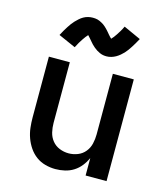

<svg xmlns="http://www.w3.org/2000/svg" viewBox="-114 -851 828 948"><g transform="rotate(15 300.0 -377.0)"><path d="M257 8Q231 8 205 1Q179 -6 158 -21.5Q137 -37 122 -59Q107 -81 98 -106Q89 -131 86 -157.5Q83 -184 83 -210V-520H190V-210Q190 -186 195.5 -162.5Q201 -139 216 -120.5Q231 -102 253.5 -93Q276 -84 300 -84Q324 -84 346.5 -93Q369 -102 384 -120.5Q399 -139 404.5 -162.5Q410 -186 410 -210V-520H517V0H410V-89Q400 -67 385 -48Q370 -29 349.5 -16Q329 -3 305 2.5Q281 8 257 8ZM357 -595Q348 -595 339.5 -596.5Q331 -598 322 -602Q313 -606 306 -610.5Q299 -615 291 -621.5Q283 -628 277 -634.5Q271 -641 266 -647Q261 -653 254 -661Q247 -669 243 -673Q237 -667 232 -660Q227 -653 221 -644.5Q215 -636 208 -624Q201 -612 194 -598L106 -637Q113 -651 120 -662.5Q127 -674 133.5 -684.5Q140 -695 146.5 -703.5Q153 -712 160 -719.5Q167 -727 176.5 -735.5Q186 -744 196.5 -750Q207 -756 219 -759Q231 -762 243 -762Q249 -762 255 -761.5Q261 -761 267 -759.5Q273 -758 278.5 -755.5Q284 -753 289.5 -750Q295 -747 299.5 -744Q304 -741 309 -736.5Q314 -732 318.5 -727.5Q323 -723 326.5 -719Q330 -715 333.5 -711Q337 -707 341 -702Q345 -697 349.5 -692.5Q354 -688 357 -685Q363 -691 368 -697.5Q373 -704 379 -713Q385 -722 392 -733.5Q399 -745 406 -760L494 -720Q487 -707 480 -695Q473 -683 466.5 -673Q460 -663 453.5 -654Q447 -645 440 -637.5Q433 -630 423.5 -622Q414 -614 403.5 -608Q393 -602 381 -598.5Q369 -595 357 -595Z"/></g></svg>

Font: Iosevka Custom SmBdEx
Style: Regular
Weight: 600
Width: 7
Monospace: yes
Designer: Belleve Invis
Foundry: Belleve Invis
Version: Version 11.2.4; ttfautohint (v1.8.4)